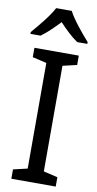

<svg xmlns="http://www.w3.org/2000/svg" viewBox="-103 -988 523 1031"><g transform="rotate(10 159.0 -472.0)"><path d="M201 -944H116C93 -899 41 -837 4 -794V-784H59C90 -806 124 -839 158 -875C192 -839 226 -806 259 -784H314V-794C278 -834 224 -899 201 -944ZM280 0V-51L203 -69V-645L280 -663V-714H38V-663L115 -645V-69L38 -51V0Z"/></g></svg>

Font: Noto Sans Lao SemiCondensed
Style: Regular
Weight: 400
Width: 4
Designer: Monotype Design Team
Foundry: Monotype Imaging Inc.
Version: Version 2.004